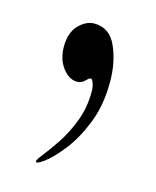

<svg xmlns="http://www.w3.org/2000/svg" viewBox="-62 -166 329 406"><g transform="rotate(15 102.5 37.5)"><path d="M52.7 193.8Q51.8 190.4 63 176.5Q74.2 162.6 89.6 139.6Q105 116.7 116.7 86.4Q128.4 56.2 128.4 20Q128.4 10.3 125.5 2.2Q122.6 -5.9 119.6 -5.9Q116.2 -5.9 109.4 1.2Q102.5 8.3 92.8 8.3Q75.2 8.3 61 -10.3Q46.9 -28.8 46.9 -56.6Q46.9 -87.4 63 -103.8Q79.1 -120.1 96.7 -120.1Q130.4 -120.1 145.5 -86.2Q160.6 -52.2 160.6 -9.3Q160.6 42 144.8 81.8Q128.9 121.6 107.9 148.2Q86.9 174.8 70.6 186.8Q54.2 198.7 52.7 193.8Z"/></g></svg>

Font: Dai Banna SIL
Style: Regular
Weight: 400
Designer: Victor Gaultney
Foundry: SIL International
Version: Version 4.000